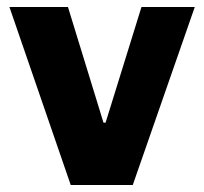

<svg xmlns="http://www.w3.org/2000/svg" viewBox="-20 -531 586 551"><path d="M183 0 7 -511H175L277 -179H283L386 -511H539L361 0Z"/></svg>

Font: Chivo Medium
Style: Bold
Weight: 700
Version: Version 2.002